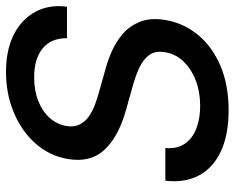

<svg xmlns="http://www.w3.org/2000/svg" viewBox="-92 -686 789 646"><g transform="rotate(-90 303.0 -362.5)"><path d="M255.4 11.7Q173.8 11.7 118.2 -13.9Q62.5 -39.6 36.6 -87.4Q10.7 -135.3 18.6 -201.2H128.4Q125 -161.6 143.1 -135.5Q161.1 -109.4 194.6 -96.7Q228 -84 270 -84Q316.9 -84 355.7 -98.9Q394.5 -113.8 419.9 -140.4Q445.3 -167 450.7 -202.1Q456.5 -234.4 441.7 -255.1Q426.8 -275.9 397.5 -289.3Q368.2 -302.7 331.1 -312.5L248.5 -335.9Q165 -360.4 122.1 -406.5Q79.1 -452.6 91.3 -528.3Q102.1 -591.3 143.8 -638.2Q185.5 -685.1 248.3 -711.2Q311 -737.3 384.3 -737.3Q458 -737.3 509.8 -711.2Q561.5 -685.1 586.7 -638.7Q611.8 -592.3 604 -532.2H498Q498.5 -585.4 463.6 -614Q428.7 -642.6 366.2 -642.6Q321.8 -642.6 286.6 -628.7Q251.5 -614.7 229.7 -590.3Q208 -565.9 202.6 -534.2Q198.2 -508.3 207.5 -489.7Q216.8 -471.2 234.6 -458.7Q252.4 -446.3 274.4 -438Q296.4 -429.7 316.9 -424.3L384.3 -405.3Q417.5 -397 451.7 -382.3Q485.8 -367.7 512.9 -344Q540 -320.3 553.7 -285.2Q567.4 -250 559.1 -200.7Q548.8 -139.6 509.3 -91.6Q469.7 -43.5 405.3 -15.9Q340.8 11.7 255.4 11.7Z"/></g></svg>

Font: Inter Tight Medium
Style: Italic
Weight: 500
Italic angle: -9.39999°
Designer: Rasmus Andersson
Foundry: rsms
Version: Version 3.004